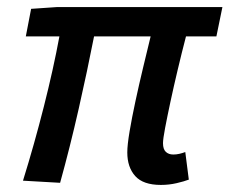

<svg xmlns="http://www.w3.org/2000/svg" viewBox="-20 -511 649 543"><path d="M150 6 45 0Q77 -103 104 -209.5Q131 -316 148 -408H53L68 -486L141 -491H609L592 -408H506Q494 -362 482.5 -313.5Q471 -265 462 -223Q453 -181 447 -149.5Q441 -118 441 -106Q441 -89 449 -81.5Q457 -74 470 -74Q479 -74 487.5 -76Q496 -78 504 -81L514 -3Q501 2 479.5 7Q458 12 435 12Q385 12 362.5 -13Q340 -38 340 -80Q340 -101 346.5 -139.5Q353 -178 363 -224.5Q373 -271 384.5 -319Q396 -367 406 -408H246Q227 -311 202.5 -203Q178 -95 150 6Z"/></svg>

Font: Source Code Pro Semibold
Style: Italic
Weight: 600
Italic angle: -11°
Monospace: yes
Designer: Paul D. Hunt, Teo Tuominen
Foundry: Adobe Systems Incorporated
Version: Version 1.050;PS 1.000;hotconv 16.6.51;makeotf.lib2.5.65220